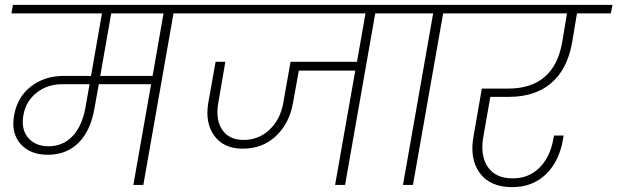

<svg xmlns="http://www.w3.org/2000/svg" viewBox="-20 -760 2537 789"><path d="M180 -159Q238 -159 277.5 -200Q317 -241 331 -317L348 -414H236Q175 -414 130.5 -379Q86 -344 76 -286Q66 -229 95.5 -194Q125 -159 180 -159ZM607 -448 652 -705H437L392 -448ZM27 -705 33 -740H850L844 -705H693L569 0H528L601 -414H386L369 -319Q353 -223 303 -173.5Q253 -124 177 -124Q103 -124 64 -169Q25 -214 38 -286Q51 -361 107 -404.5Q163 -448 241 -448H354L399 -705Z M780 -705 786 -740H1679L1673 -705H1522L1398 0H1357L1440 -470H1208L1184 -337Q1169 -252 1113 -200Q1057 -148 974 -149Q898 -150 860 -203Q822 -256 836 -338L866 -506H906L877 -337Q865 -269 893 -227Q921 -185 981 -185Q1043 -185 1087.5 -227Q1132 -269 1144 -337L1174 -506H1447L1482 -705Z M1636 0 1760 -705H1609L1615 -740H1958L1952 -705H1801L1677 0Z M1889 -705 1895 -740H2497L2490 -705H2351L2331 -585Q2311 -474 2244.5 -418Q2178 -362 2072 -362H1995L1967 -203Q1952 -124 1983.5 -75.5Q2015 -27 2087 -27Q2153 -27 2197 -71Q2241 -115 2254 -189L2257 -203H2296Q2294 -193 2294 -190Q2279 -98 2224 -44.5Q2169 9 2085 9Q1993 9 1950.5 -50.5Q1908 -110 1927 -206L1960 -396H2068Q2256 -396 2290 -585L2310 -705Z"/></svg>

Font: Poppins ExtraLight
Style: Italic
Weight: 275
Italic angle: -10°
Designer: Ninad Kale (Devanagari), Jonny Pinhorn (Latin)
Foundry: Indian Type Foundry
Version: Version 3.200;PS 1.000;hotconv 16.6.54;makeotf.lib2.5.65590